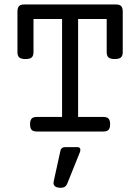

<svg xmlns="http://www.w3.org/2000/svg" viewBox="-20 -600 640 876"><path d="M540 -546.4V-362.3Q540 -345.2 531.7 -337.9Q523.4 -330.6 503.4 -330.6Q483.4 -330.6 475.1 -337.9Q466.8 -345.2 466.8 -362.3V-513.2H336.4V-66.4H451.7Q468.3 -66.4 475.3 -58.8Q482.4 -51.3 482.4 -33.2Q482.4 -15.1 475.3 -7.6Q468.3 0 451.7 0H147.9Q131.3 0 124.3 -7.6Q117.2 -15.1 117.2 -33.2Q117.2 -51.3 124.3 -58.8Q131.3 -66.4 147.9 -66.4H263.2V-513.2H132.8V-362.3Q132.8 -345.2 124.5 -337.9Q116.2 -330.6 96.2 -330.6Q76.2 -330.6 67.9 -337.9Q59.6 -345.2 59.6 -362.3V-546.4Q59.6 -564.5 66.7 -572Q73.7 -579.6 90.3 -579.6H509.3Q525.9 -579.6 533 -572Q540 -564.5 540 -546.4ZM224.1 234.9Q224.1 232.9 225.1 227.1L255.9 86.9Q259.8 71.3 276.4 71.3H333Q346.7 71.3 346.7 84Q346.7 89.8 343.8 96.2L286.6 238.3Q279.3 256.8 257.8 256.8Q240.7 256.8 232.4 251Q224.1 245.1 224.1 234.9Z"/></svg>

Font: Courier Prime
Style: Regular
Weight: 400
Designer: Alan Dague-Greene, Quote-Unquote Apps
Foundry: Quote-Unquote Apps
Version: Version 3.018